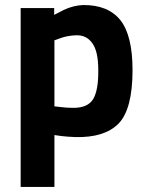

<svg xmlns="http://www.w3.org/2000/svg" viewBox="-20 -532 584 762"><path d="M62 210H196V4Q198 4 224 8Q250 11 279 12Q394 15 450 -41Q506 -98 506 -254Q506 -392 457 -453Q408 -513 309 -512Q270 -510 234 -493Q198 -475 195 -473V-500H62ZM283 -392Q323 -393 346 -361Q370 -329 370 -254Q371 -175 350 -139Q328 -103 269 -104Q246 -104 222 -107Q198 -110 196 -110V-372Q198 -373 224 -382Q251 -391 283 -392Z"/></svg>

Font: RazerF5
Style: Bold
Weight: 700
Foundry: Razer Inc.
Version: Version 1.000;PS 001.001;hotconv 1.0.56